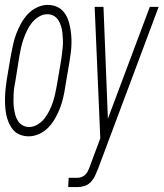

<svg xmlns="http://www.w3.org/2000/svg" viewBox="-28 -548 667 783"><path d="M89 8Q71 8 54 1.5Q37 -5 26 -18Q15 -31 8 -47Q1 -63 -2.5 -80.5Q-6 -98 -7 -116Q-8 -134 -7.5 -152Q-7 -170 -5 -188.5Q-3 -207 0 -226L17 -326Q21 -347 26 -369Q31 -391 39 -412Q47 -433 58.5 -453.5Q70 -474 86 -491Q102 -508 123.5 -518Q145 -528 166 -528Q185 -528 201.5 -521.5Q218 -515 229.5 -502Q241 -489 247.5 -473Q254 -457 257.5 -439.5Q261 -422 262.5 -404Q264 -386 263.5 -368Q263 -350 260.5 -331.5Q258 -313 255 -294L238 -194Q235 -173 230 -151Q225 -129 217 -108Q209 -87 197.5 -66.5Q186 -46 170 -29Q154 -12 132.5 -2Q111 8 89 8ZM250 215 252 177H289Q298 177 307 173Q316 169 322.5 161.5Q329 154 332.5 145Q336 136 340 127Q340 126 340 126Q340 126 340 126Q340 126 340 126Q340 126 340 126Q340 126 340 126Q340 126 340 126L381 16L358 -520H394L412 -64L583 -520H619L372 140Q366 155 359.5 169Q353 183 342 194.5Q331 206 316.5 210.5Q302 215 288 215ZM91 -30Q108 -30 125 -40Q142 -50 153.5 -65Q165 -80 173.5 -97Q182 -114 187.5 -131Q193 -148 197 -165.5Q201 -183 204 -201L221 -301Q223 -315 225 -329.5Q227 -344 228 -358Q229 -372 228.5 -386Q228 -400 226.5 -414Q225 -428 221 -441Q217 -454 210 -465.5Q203 -477 191 -483.5Q179 -490 165 -490Q147 -490 130.5 -480Q114 -470 102 -455Q90 -440 82 -423Q74 -406 68 -389Q62 -372 58 -354.5Q54 -337 51 -319L35 -219Q32 -205 30 -190.5Q28 -176 27.5 -162Q27 -148 27 -134Q27 -120 29 -106Q31 -92 34.5 -79Q38 -66 45.5 -54.5Q53 -43 65 -36.5Q77 -30 91 -30Z"/></svg>

Font: Iosevka SS04 XLt Ex Obl
Style: Regular
Weight: 200
Width: 7
Italic angle: -9°
Monospace: yes
Designer: Belleve Invis
Foundry: Belleve Invis
Version: Version 19.0.0; ttfautohint (v1.8.4)